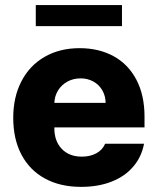

<svg xmlns="http://www.w3.org/2000/svg" viewBox="-20 -727 622 757"><path d="M32.2 -262.7Q32.2 -344.2 64.5 -406.5Q96.7 -468.8 156 -502.9Q215.3 -537.1 293.9 -537.1Q369.1 -537.1 427 -505.9Q484.9 -474.6 517.3 -413.6Q549.8 -352.5 549.8 -266.6V-224.6H194.3V-221.7Q194.3 -170.4 223.6 -139.9Q252.9 -109.4 302.7 -109.4Q335.9 -109.4 360.1 -122.8Q384.3 -136.2 394.5 -160.2H547.9Q538.1 -108.4 505.4 -70.1Q472.7 -31.7 420.2 -11Q367.7 9.8 299.8 9.8Q217.3 9.8 157 -23.2Q96.7 -56.2 64.5 -117.4Q32.2 -178.7 32.2 -262.7ZM396.5 -321.3Q396 -349.1 383.3 -371.1Q370.6 -393.1 348.1 -405.5Q325.7 -418 297.9 -418Q269 -418 245.8 -405.3Q222.7 -392.6 209 -370.6Q195.3 -348.6 194.3 -321.3ZM460.9 -624H121.1V-707H460.9Z"/></svg>

Font: Pretendard Std ExtraBold
Style: Regular
Weight: 800
Designer: Base glyphs from Inter by Rasmus Andersson; Hangeul glyphs from Noto Sans CJK(Source Han Sans) by Jang Soo-young and Kan
Foundry: Kil Hyung-jin
Version: Version 1.309